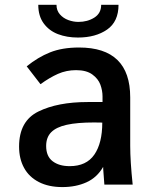

<svg xmlns="http://www.w3.org/2000/svg" viewBox="-20 -750 640 780"><path d="M57.5 -154.5Q57.5 -258.5 136 -297Q214.5 -335.5 336 -335.5H396.5V-358.5Q396.5 -382 387.8 -406Q379 -430 355 -447.5Q331 -465 289 -465Q249.5 -465 215.2 -449.8Q181 -434.5 144.5 -408L88.5 -480.5Q134 -517.5 183.2 -537.2Q232.5 -557 301 -557Q509 -557 509 -354.5V-157.5Q509 -95 519 0H404L399.5 -60.5L399 -72Q374.5 -29 331.5 -9.5Q288.5 10 233.5 10Q177.5 10 137.8 -10.5Q98 -31 77.8 -68Q57.5 -105 57.5 -154.5ZM395.5 -252 362 -252.5Q293.5 -252.5 251 -243Q208.5 -233.5 188 -212.8Q167.5 -192 167.5 -157Q167.5 -115 193.8 -95Q220 -75 263 -75Q331 -75 363.2 -121.8Q395.5 -168.5 395.5 -252ZM135.5 -730.5H209.5Q209.5 -707.5 223.2 -691.8Q237 -676 257.5 -668.5Q278 -661 298.5 -661Q335.5 -661 363.2 -678.5Q391 -696 391 -730.5H461.5Q461.5 -662 415 -629.8Q368.5 -597.5 296.5 -597.5Q252 -597.5 215.8 -611.2Q179.5 -625 157.5 -655Q135.5 -685 135.5 -730.5Z"/></svg>

Font: JuliaMono SemiBold
Style: Regular
Weight: 600
Monospace: yes
Designer: cormullion
Foundry: corm
Version: Version 0.055; ttfautohint (v1.8.4)